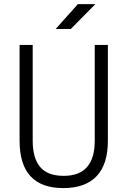

<svg xmlns="http://www.w3.org/2000/svg" viewBox="-20 -914 626 943"><path d="M291 9.8Q76.2 9.8 76.2 -222.7V-693.4H140.6V-222.7Q140.6 -137.2 177.2 -93.8Q213.9 -50.3 293 -50.3Q445.3 -50.3 445.3 -222.7V-693.4H509.8V-222.7Q509.8 -106.4 454.1 -48.3Q398.4 9.8 291 9.8ZM253.4 -771.5 362.3 -893.6H448.2L327.6 -771.5Z"/></svg>

Font: CaskaydiaMono NF Light
Style: Regular
Weight: 300
Designer: Aaron Bell
Foundry: Saja Typeworks
Version: Version 2111.001; ttfautohint (v1.8.4);Nerd Fonts 3.1.1